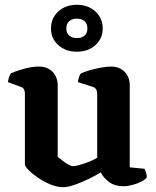

<svg xmlns="http://www.w3.org/2000/svg" viewBox="-20 -778 651 802"><path d="M244 4Q219 4 191 -7.5Q163 -19 139 -35.5Q115 -52 99.5 -67.5Q84 -83 84 -92V-388Q84 -398 80 -405Q76 -412 67 -415L13 -435Q15 -448 18 -457Q21 -466 26 -472Q43 -480 78 -490Q113 -500 143 -500Q178 -500 199.5 -478Q221 -456 221 -421V-123Q229 -117 240.5 -107.5Q252 -98 265 -91Q278 -84 286 -84Q295 -84 313 -89Q331 -94 351 -102Q371 -110 386 -119V-388Q386 -397 381.5 -404.5Q377 -412 368 -415L305 -435Q307 -449 311 -459Q315 -469 319 -472Q330 -477 351.5 -483.5Q373 -490 398.5 -495Q424 -500 444 -500Q479 -500 500.5 -478Q522 -456 522 -421V-79L584 -73Q586 -68 589.5 -58.5Q593 -49 593 -37Q587 -28 570.5 -19.5Q554 -11 533 -5.5Q512 0 495 0Q460 0 436 -17.5Q412 -35 401 -58Q382 -46 352.5 -31.5Q323 -17 293 -6.5Q263 4 244 4ZM301 -562Q254 -562 223.5 -589.5Q193 -617 193 -659Q193 -702 223.5 -730Q254 -758 301 -758Q348 -758 378.5 -730Q409 -702 409 -659Q409 -617 378.5 -589.5Q348 -562 301 -562ZM301 -619Q322 -619 333.5 -629.5Q345 -640 345 -659Q345 -679 333.5 -689.5Q322 -700 301 -700Q281 -700 269 -689.5Q257 -679 257 -659Q257 -640 269 -629.5Q281 -619 301 -619Z"/></svg>

Font: Texturina Medium 12pt
Style: Bold
Weight: 700
Version: Version 1.002